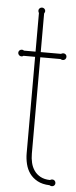

<svg xmlns="http://www.w3.org/2000/svg" viewBox="-51 -700 293 738"><g transform="rotate(5 95.5 -330.5)"><path d="M90.8 -107.9Q90.8 -89.8 94.7 -73.2Q98.6 -56.6 107.7 -43.5Q116.7 -30.3 131.8 -22Q147 -13.7 168.9 -13.2Q173.3 -16.1 178.2 -16.1Q183.6 -16.1 187.3 -12.2Q190.9 -8.3 190.9 -2.9Q190.9 2.4 187.3 6.1Q183.6 9.8 178.2 9.8Q173.3 9.8 168.9 6.8Q141.1 5.9 122.3 -4.4Q103.5 -14.6 92 -30.5Q80.6 -46.4 75.7 -66.7Q70.8 -86.9 70.8 -107.9V-480H25.9Q22.9 -477.1 18.1 -477.1Q12.7 -477.1 8.8 -481Q4.9 -484.9 4.9 -490.2Q4.9 -495.6 8.8 -499.3Q12.7 -502.9 18.1 -502.9Q22.9 -502.9 25.9 -500H70.8V-648.9Q67.9 -653.8 67.9 -658.2Q67.9 -663.6 71.8 -667.2Q75.7 -670.9 81.1 -670.9Q86.4 -670.9 90.3 -667.2Q94.2 -663.6 94.2 -658.2Q94.2 -654.8 90.8 -648.9V-500H168.9Q173.3 -502.9 178.2 -502.9Q183.6 -502.9 187.3 -499.3Q190.9 -495.6 190.9 -490.2Q190.9 -484.9 187.3 -481Q183.6 -477.1 178.2 -477.1Q173.3 -477.1 168.9 -480H90.8Z"/></g></svg>

Font: Wire One
Style: Regular
Weight: 400
Designer: Alexei Vanyashin, Gayaneh Bagdasaryan
Foundry: Cyreal Type Foundry
Version: Version 1.000